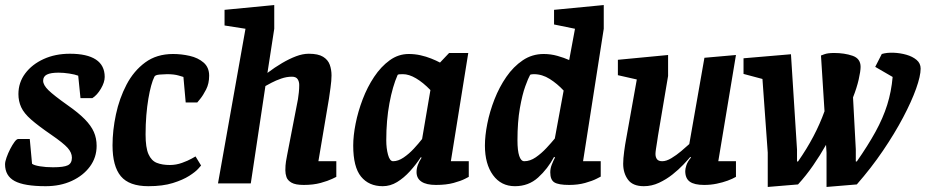

<svg xmlns="http://www.w3.org/2000/svg" viewBox="-21 -727 3669 761"><path d="M160 11Q75 11 37 -9.5Q-1 -30 -1 -76Q-1 -86 5 -103Q11 -120 19.5 -136.5Q28 -153 36.5 -164.5Q45 -176 51 -176H97L106 -78Q113 -72 136.5 -68Q160 -64 189 -64Q232 -64 248 -72Q264 -80 264 -102Q264 -122 247 -141Q230 -160 182 -193Q131 -228 102.5 -253Q74 -278 63 -302Q52 -326 52 -354Q52 -400 79 -436Q106 -472 152 -493Q198 -514 256 -514Q324 -514 359 -491Q394 -468 394 -422Q394 -401 379 -375.5Q364 -350 345 -338H298L289 -427Q276 -432 253.5 -435.5Q231 -439 211 -439Q180 -439 165 -431.5Q150 -424 150 -407Q150 -390 171 -369.5Q192 -349 247 -310Q290 -280 315 -254.5Q340 -229 351 -204Q362 -179 362 -149Q362 -103 335.5 -67Q309 -31 263.5 -10Q218 11 160 11Z M776 -71Q776 -71 765 -58.5Q754 -46 729 -30Q704 -14 664 -1.5Q624 11 567 11Q491 11 458 -28.5Q425 -68 425 -151Q425 -210 438.5 -273.5Q452 -337 480.5 -391.5Q509 -446 554.5 -479.5Q600 -513 665 -513Q698 -513 731 -505.5Q764 -498 786 -479Q808 -460 808 -427Q808 -396 796 -372.5Q784 -349 772.5 -335Q761 -321 761 -321H715L706 -422Q706 -422 687.5 -427.5Q669 -433 641 -433Q630 -433 612 -431.5Q594 -430 591 -423Q584 -409 578 -387Q572 -365 567 -335.5Q562 -306 559 -270Q556 -234 556 -194Q556 -142 567.5 -116Q579 -90 600.5 -81.5Q622 -73 652 -73Q677 -73 700.5 -81.5Q724 -90 739 -98.5Q754 -107 754 -107Z M952 -613 869 -626V-688L1066 -707V-613L1039 -438Q1068 -460 1097 -477Q1126 -494 1152.5 -504Q1179 -514 1203 -514Q1240 -514 1259.5 -502Q1279 -490 1286 -470.5Q1293 -451 1293 -428Q1293 -408 1289 -379.5Q1285 -351 1283 -337L1241 -88H1312V-26Q1312 -26 1295.5 -18Q1279 -10 1250 -2Q1221 6 1183 6Q1150 6 1134.5 -3Q1119 -12 1114.5 -25Q1110 -38 1110 -52Q1110 -72 1112.5 -87Q1115 -102 1117 -112L1160 -334Q1162 -346 1163.5 -361Q1165 -376 1165 -390Q1165 -404 1158.5 -413.5Q1152 -423 1136 -423Q1115 -423 1093.5 -415.5Q1072 -408 1055 -399Q1038 -390 1031 -386L973 0H843Z M1647 -104Q1628 -75 1604 -48.5Q1580 -22 1553 -5.5Q1526 11 1496 11Q1441 11 1410 -27Q1379 -65 1379 -150Q1379 -189 1388.5 -237Q1398 -285 1416.5 -333.5Q1435 -382 1462 -422.5Q1489 -463 1523.5 -488Q1558 -513 1599 -513Q1623 -513 1645.5 -508Q1668 -503 1688 -495Q1708 -487 1723 -479L1759 -517H1835L1766 -88H1837V-26Q1837 -26 1821.5 -18Q1806 -10 1777 -2Q1748 6 1707 6Q1669 6 1649.5 -7Q1630 -20 1630 -45Q1630 -59 1635 -73Q1640 -87 1650 -102ZM1685 -370Q1656 -400 1628 -416.5Q1600 -433 1576 -433Q1568 -433 1562 -432.5Q1556 -432 1555 -430Q1535 -385 1522.5 -317.5Q1510 -250 1510 -171Q1510 -139 1517 -113.5Q1524 -88 1537 -88Q1557 -88 1578.5 -102.5Q1600 -117 1619 -137.5Q1638 -158 1652 -176Z M2175 -105Q2150 -58 2112 -23.5Q2074 11 2020 11Q1965 11 1933 -33Q1901 -77 1901 -150Q1901 -189 1910.5 -237Q1920 -285 1939 -333.5Q1958 -382 1986 -422.5Q2014 -463 2051 -488Q2088 -513 2134 -513Q2162 -513 2188.5 -505.5Q2215 -498 2235 -489L2258 -613L2175 -630V-688L2372 -707V-613L2290 -88H2360V-27Q2360 -27 2343.5 -18.5Q2327 -10 2298.5 -2Q2270 6 2235 6Q2193 6 2176.5 -4Q2160 -14 2160 -44Q2160 -59 2166 -74.5Q2172 -90 2179 -103ZM2213 -368Q2188 -395 2158 -414Q2128 -433 2095 -433Q2094 -433 2087.5 -432.5Q2081 -432 2080 -430Q2073 -418 2061 -385Q2049 -352 2039.5 -298Q2030 -244 2030 -171Q2030 -130 2037 -109Q2044 -88 2057 -88Q2080 -88 2102.5 -103.5Q2125 -119 2145 -140.5Q2165 -162 2178 -178Z M2503 -412 2428 -429V-490L2627 -509V-426L2587 -189Q2586 -180 2583.5 -165.5Q2581 -151 2579 -137Q2577 -123 2577 -117Q2577 -104 2583 -96Q2589 -88 2604 -88Q2620 -88 2640 -100Q2660 -112 2679 -128Q2698 -144 2711 -156L2771 -498L2896 -509L2826 -88H2896V-26Q2882 -18 2863 -11Q2844 -4 2820 1Q2796 6 2770 6Q2731 6 2713 -7Q2695 -20 2695 -49Q2695 -58 2699.5 -72Q2704 -86 2718 -103L2715 -105Q2705 -93 2687 -74Q2669 -55 2644.5 -35.5Q2620 -16 2591 -2.5Q2562 11 2531 11Q2487 11 2468 -15Q2449 -41 2449 -78Q2449 -98 2453 -127.5Q2457 -157 2460 -172Z M3022 14V-122L3001 -414L2926 -434V-496L3114 -512L3138 -134V-87H3142Q3177 -137 3203 -186.5Q3229 -236 3247 -286L3233 -507Q3233 -507 3246.5 -512Q3260 -517 3285 -517Q3326 -517 3358 -506Q3390 -495 3390 -462Q3390 -445 3382.5 -412Q3375 -379 3360 -341L3371 -135V-87H3375Q3419 -150 3449 -204.5Q3479 -259 3495.5 -311.5Q3512 -364 3517 -422L3448 -462L3474 -513Q3494 -519 3520.5 -518Q3547 -517 3571.5 -510Q3596 -503 3612 -489.5Q3628 -476 3628 -455Q3628 -426 3610 -375.5Q3592 -325 3558.5 -261.5Q3525 -198 3478.5 -129.5Q3432 -61 3375 4L3255 14V-122L3253 -153Q3230 -112 3202 -71.5Q3174 -31 3142 4Z"/></svg>

Font: Faustina VF Beta
Style: Italic
Weight: 400
Italic angle: -8°
Designer: Alfonso Garcia
Foundry: Omnibus-Type
Version: Version 1.006